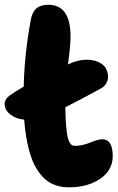

<svg xmlns="http://www.w3.org/2000/svg" viewBox="-47 -780 497 811"><path d="M245.1 11.2Q228 11.2 213.1 9Q198.2 6.8 179.9 -0.7Q161.6 -8.3 146.5 -20.8Q131.3 -33.2 115.7 -54.9Q100.1 -76.7 88.6 -106Q77.1 -135.3 68.1 -178.5Q59.1 -221.7 55.2 -274.9Q30.8 -276.4 10.5 -287.6Q-9.8 -298.8 -19.5 -313.7Q-29.3 -328.6 -26.9 -345.9Q-24.4 -363.3 -6.8 -376Q20.5 -396 53.2 -414.1Q55.7 -546.9 83 -695.8Q88.9 -729 106.7 -744.4Q124.5 -759.8 157.2 -759.8Q251 -759.8 251 -625Q251 -590.3 240.2 -507.8Q279.8 -527.8 318.8 -527.8Q348.1 -527.8 369.4 -517.8Q390.6 -507.8 399.2 -492.7Q407.7 -477.5 409.2 -460.9Q410.6 -444.3 402.8 -429.7Q395 -415 380.9 -407.2Q276.9 -350.6 229 -327.1Q229.5 -281.2 232.2 -249.8Q234.9 -218.3 238.5 -201.7Q242.2 -185.1 248.3 -176.3Q254.4 -167.5 259.5 -165.8Q264.6 -164.1 272.9 -164.1Q299.8 -164.1 334.5 -178Q369.1 -191.9 383.8 -191.9Q429.2 -191.9 429.2 -121.1Q429.2 -61 376.5 -24.9Q323.7 11.2 245.1 11.2Z"/></svg>

Font: Shantell Sans Irregular
Style: Regular
Weight: 800
Designer: Stephen Nixon, Anya Danilova, Shantell Martin
Foundry: Arrow Type
Version: Version 1.006;[9816181b4]